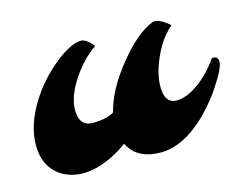

<svg xmlns="http://www.w3.org/2000/svg" viewBox="-69 -538 823 644"><g transform="rotate(-15 343.0 -216.0)"><path d="M472.7 -213.4Q472.7 -154.8 514.2 -154.8Q550.3 -154.8 594.7 -187.5Q634.3 -217.3 664.1 -261.7Q686 -263.2 686 -243.7Q686 -227.1 665.8 -192.9Q645.5 -158.7 626.5 -133.8Q607.4 -108.9 584 -85Q560.5 -61 534.2 -42Q475.1 0 418.9 0Q334 0 305.7 -60.5Q252 -20.5 192.4 -5.4Q171.9 0 146.7 0Q121.6 0 96.9 -9Q72.3 -18.1 54.7 -35.2Q18.6 -70.3 18.6 -131.8Q18.6 -200.7 65.4 -276.4Q104.5 -339.4 165 -387.7Q220.7 -431.6 254.9 -431.6Q273.4 -431.6 296.9 -402.3Q249 -368.7 214.4 -316.4Q175.8 -258.3 175.8 -211.4Q175.8 -154.8 223.1 -154.8Q270 -154.8 296.9 -170.9Q315.9 -247.1 382.3 -328.1Q448.2 -408.7 502.9 -429.2Q520.5 -435.5 550.8 -412.6Q558.1 -407.2 562 -403.3Q520.5 -367.7 494.6 -306.6Q472.7 -254.9 472.7 -213.4Z"/></g></svg>

Font: Molle
Style: Regular
Weight: 400
Italic angle: -22°
Designer: Elena Albertoni
Foundry: Elena Albertoni
Version: Version 1.001; ttfautohint (v0.92) -l 12 -r 12 -G 200 -x 10 